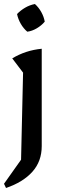

<svg xmlns="http://www.w3.org/2000/svg" viewBox="-29 -739 304 957"><path d="M1 198 -9 177 76 57 86 -377 32 -448Q65 -468 101.5 -480Q138 -492 179 -496V-11Q179 65 132.5 117Q86 169 1 198ZM145 -719Q164 -702 177 -678.5Q190 -655 194 -631Q178 -612 154.5 -598Q131 -584 107 -581Q88 -597 74.5 -620.5Q61 -644 56 -669Q73 -687 96 -700.5Q119 -714 145 -719Z"/></svg>

Font: Piazzolla Medium
Style: Regular
Weight: 500
Designer: Juan Pablo del Peral
Foundry: Huerta Tipografica
Version: Version 1.330